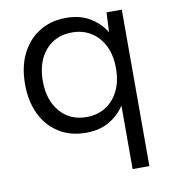

<svg xmlns="http://www.w3.org/2000/svg" viewBox="-80 -576 754 846"><g transform="rotate(-10 297.0 -153.5)"><path d="M445.2 200V-84.5Q421.5 -45.9 377.7 -19.4Q333.9 7 271.1 7Q202.6 7 151.2 -25Q99.8 -57 71.5 -114.9Q43.3 -172.7 43.3 -250Q43.3 -328.3 71.9 -385.8Q100.5 -443.3 151.9 -475.1Q203.3 -507 271.1 -507Q334.6 -507 379.2 -479.6Q423.7 -452.1 447.5 -411.5L451.9 -500H520.2V200ZM286.7 -60.8Q334.3 -60.8 371.1 -83.7Q407.9 -106.6 429.1 -149.3Q450.2 -191.9 450.2 -250Q450.2 -308.8 429.1 -351.1Q407.9 -393.4 371 -416.3Q334.1 -439.2 286.7 -439.2Q212.1 -439.2 167.5 -387.7Q122.8 -336.1 122.8 -250Q122.8 -164.9 167.5 -112.8Q212.1 -60.8 286.7 -60.8Z"/></g></svg>

Font: Envelope Sans Variable
Style: Regular
Weight: 500
Designer: Andreas Rasmussen / Norman Anderson
Foundry: mail.de GmbH
Version: Version 1.150